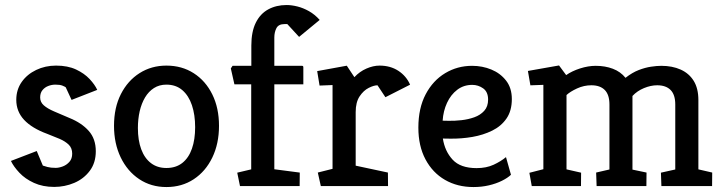

<svg xmlns="http://www.w3.org/2000/svg" viewBox="-20 -751 2917 775"><path d="M198.7 3.5Q152.7 3.5 117 -12.8Q81.4 -29.1 58.3 -53.7Q35.1 -78.3 24.1 -101.4L128.3 -141.4L152.9 -82.6Q158.4 -80.6 171.5 -77Q184.7 -73.4 204.7 -73.4Q218 -73.4 233.6 -79.3Q249.1 -85.2 260.3 -97.9Q271.4 -110.5 271.4 -130.8Q271.4 -153.2 257.5 -166.9Q243.5 -180.5 220.8 -190.4Q198.1 -200.2 170.8 -210.6Q108.9 -233.3 77.3 -267.2Q45.7 -301.1 45.7 -347.9Q45.7 -388.9 67.5 -420Q89.3 -451 126 -468.6Q162.6 -486.2 206.3 -486.2Q253.4 -486.2 287 -470.5Q320.5 -454.7 341.7 -432Q363 -409.2 372.5 -388.2L268.9 -347.7L245.3 -398.7Q242.5 -401 232.4 -405.2Q222.3 -409.4 203.7 -409.4Q188.7 -409.4 174.7 -403.9Q160.7 -398.5 151.4 -387.1Q142.1 -375.8 142.1 -357.6Q142.1 -338.7 156.8 -325.8Q171.5 -312.8 198.3 -301.3Q225.1 -289.8 260.3 -274.8Q309.7 -254.8 338.2 -222.6Q366.7 -190.5 366.7 -140.5Q366.7 -93.9 342.4 -61.5Q318.1 -29.1 279.8 -12.8Q241.4 3.5 198.7 3.5Z M651.6 4Q590 4 542.1 -27.8Q494.2 -59.7 467.2 -115.7Q440.2 -171.7 440.2 -243.1Q440.2 -316.5 467.9 -371Q495.6 -425.5 543.5 -455.9Q591.4 -486.2 651.6 -486.2Q714.2 -486.2 762.1 -455.4Q810 -424.6 837 -369.8Q864 -315.1 864 -243.1Q864 -171.2 837 -115.2Q810 -59.2 762.1 -27.6Q714.2 4 651.6 4ZM651.6 -72.9Q690 -72.9 715.9 -93.3Q741.7 -113.7 754.7 -150.8Q767.7 -187.8 767.7 -237.6Q767.7 -287.5 754.7 -326.3Q741.7 -365 715.9 -387.2Q690 -409.4 651.6 -409.4Q623.1 -409.4 601.5 -395.6Q580 -381.9 565.5 -357.7Q551.1 -333.4 543.8 -301.8Q536.6 -270.1 536.6 -234.3Q536.6 -185 550 -148.6Q563.5 -112.3 589.3 -92.6Q615.1 -72.9 651.6 -72.9Z M948.7 0 937.6 -54 994 -67.4V-410.5H926.2L911.7 -474.8L918.7 -485.3H994.5V-567.2Q994.5 -623 1012.5 -659.3Q1030.5 -695.6 1062.7 -713.1Q1095 -730.7 1136.9 -730.7Q1156.9 -730.7 1180.3 -724.9Q1203.8 -719.1 1227.2 -705.9Q1250.7 -692.7 1270.4 -670.6L1187.3 -602.1L1139.7 -653.8H1128.5Q1104.3 -653.8 1095.8 -637.4Q1087.3 -621 1087.3 -599.6V-485.3H1199.4Q1204.4 -485.3 1204.4 -479.3V-410.5H1087.3V-67.8L1190 -54.4L1189.5 0Z M1275 0 1262.8 -54.5 1322.3 -69.5V-407.7L1269.9 -405.6L1260.3 -464L1379.8 -485.8L1410.5 -439.5Q1431.4 -462.1 1459 -474.2Q1486.5 -486.2 1512 -486.2Q1556 -486.2 1588.2 -465Q1620.3 -443.8 1635.3 -409.2L1535.7 -358.6L1503.8 -406.7Q1489 -406.7 1468.2 -396.2Q1447.4 -385.8 1431.5 -362Q1415.7 -338.3 1415.7 -298.4V-82.3L1545.8 -54.5L1546.3 0Z M1891 4Q1826.3 4 1776.2 -24.9Q1726.1 -53.8 1697.4 -107.8Q1668.7 -161.8 1668.7 -235.7Q1668.7 -314.6 1698.2 -370.4Q1727.6 -426.1 1777 -455.7Q1826.3 -485.3 1885.5 -485.3Q1927 -485.3 1963.4 -470.3Q1999.8 -455.3 2022.9 -425.5Q2046 -395.8 2046 -351.1Q2046 -303.9 2024.5 -272.7Q2003 -241.5 1966.7 -223.7Q1930.5 -205.9 1886.8 -198.3Q1843 -190.8 1798.1 -191.3L1767.6 -191.8Q1775.5 -140.6 1807 -106.5Q1838.5 -72.4 1903.8 -72.4Q1943.1 -72.4 1972.6 -86.1Q2002 -99.8 2022.4 -116.8L2042.5 -45.5Q2028.8 -32.6 2005.8 -21.2Q1982.8 -9.8 1953.5 -2.9Q1924.3 4 1891 4ZM1766.7 -263.9 1792 -263.4Q1815.3 -262.9 1842.7 -265.9Q1870 -268.9 1894.4 -277.6Q1918.8 -286.3 1934.5 -303.6Q1950.2 -321 1950.2 -349Q1950.2 -380.1 1930.3 -394.3Q1910.4 -408.4 1886.1 -408.4Q1851.6 -408.4 1825.6 -388.6Q1799.6 -368.8 1784.4 -335.9Q1769.2 -303 1766.7 -263.9Z M2126.4 0 2116.8 -53.5 2173.3 -68V-408.5L2120.9 -406.6L2110.9 -464.6L2236.5 -486.8L2265.3 -447.9Q2288.6 -464.2 2321.5 -474.8Q2354.5 -485.3 2384.6 -485.3Q2422.6 -485.3 2453.7 -473.5Q2484.7 -461.8 2504.8 -436.9Q2532.1 -458.2 2558 -468.2Q2584 -478.2 2607.3 -481.7Q2630.6 -485.3 2649.5 -485.3Q2693.8 -485.3 2727.6 -470.1Q2761.4 -454.9 2780.2 -424.5Q2799 -394 2799 -347.1V-67.4L2854.8 -54.5L2854.3 0H2649.7L2647.8 -54L2705.7 -66.9V-329.1Q2705.7 -368.7 2686.8 -387.8Q2667.9 -406.8 2632.7 -406.8Q2607 -406.8 2579.4 -395.4Q2551.8 -384 2532.9 -363.6V-66.4L2589.7 -54.5L2589.1 0H2388.2L2386.3 -54.5L2440 -66.9V-329.1Q2440 -368.7 2421.1 -387.8Q2402.2 -406.8 2367 -406.8Q2337.1 -406.8 2309.2 -394Q2281.3 -381.1 2266.7 -367.4V-67.4L2325.6 -54L2325.1 0Z"/></svg>

Font: Kreon Light
Style: Regular
Weight: 300
Designer: Julia Petretta
Foundry: Julia Petretta and Eli Heuer
Version: Version 2.002